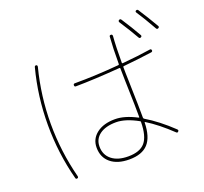

<svg xmlns="http://www.w3.org/2000/svg" viewBox="-145 -1012 1289 1213"><g transform="rotate(-20 500.0 -406.0)"><path d="M842.8 -673.8Q809.6 -732.4 761.7 -805.7Q756.8 -814.5 764.6 -820.3Q773.4 -825.2 779.3 -817.4Q826.2 -746.1 861.3 -683.6Q866.2 -674.8 856.9 -669.9Q847.7 -665 842.8 -673.8ZM965.8 -690.4Q916 -778.3 883.8 -826.2Q877.9 -835 885.7 -839.8Q894.5 -844.7 900.4 -836.9Q948.2 -762.7 984.4 -700.2Q989.3 -691.4 980 -686.5Q970.7 -681.6 965.8 -690.4ZM674.8 -167Q674.8 -172.9 670.9 -173.8Q587.9 -219.7 525.4 -219.7Q455.1 -219.7 415 -190.4Q375 -161.1 375 -110.4Q375 -54.7 415 -22.5Q455.1 9.8 525.4 9.8Q604.5 9.8 639.2 -31.2Q673.8 -72.3 674.8 -167ZM669.9 -198.2Q674.8 -196.3 674.8 -200.2Q674.8 -272.5 670.9 -396.5Q670.9 -403.3 669.4 -454.1Q668 -504.9 668 -530.3Q668 -534.2 663.1 -534.2Q486.3 -520.5 365.2 -519.5Q355.5 -519.5 355.5 -529.8Q355.5 -540 365.2 -540Q505.9 -540 663.1 -553.7Q668 -553.7 668 -559.6Q668 -667 673.8 -741.2Q673.8 -750 684.6 -750Q693.4 -750 694.3 -739.3Q688.5 -667 688.5 -560.5Q688.5 -555.7 693.4 -555.7Q802.7 -565.4 882.8 -578.1Q892.6 -580.1 894.5 -570.3Q896.5 -561.5 886.7 -558.6Q788.1 -544.9 693.4 -536.1Q688.5 -536.1 688.5 -531.2Q688.5 -512.7 689 -489.7Q689.5 -466.8 690.4 -439.5Q691.4 -412.1 691.4 -396.5Q695.3 -266.6 695.3 -189.5Q695.3 -184.6 699.2 -180.7Q786.1 -128.9 874 -44.9Q881.8 -37.1 875 -30.3Q868.2 -22.5 861.3 -29.3Q776.4 -110.4 699.2 -158.2Q695.3 -160.2 695.3 -156.2Q693.4 -59.6 652.3 -14.6Q611.3 30.3 525.4 30.3Q446.3 30.3 400.9 -7.3Q355.5 -44.9 355.5 -110.4Q355.5 -168.9 401.9 -204.6Q448.2 -240.2 525.4 -240.2Q589.8 -240.2 669.9 -198.2ZM174.8 30.3Q165 32.2 163.1 23.4Q115.2 -158.2 115.2 -349.6Q115.2 -541 163.1 -722.7Q165 -731.4 174.8 -730.5Q183.6 -728.5 181.6 -717.8Q134.8 -536.1 134.8 -350.1Q134.8 -164.1 181.6 17.6Q183.6 28.3 174.8 30.3Z"/></g></svg>

Font: Rounded-X Mgen+ 2m thin
Style: Regular
Weight: 100
Designer: [Source Han Sans]
Ryoko NISHIZUKA  (kana & ideographs); Paul D. Hunt (Latin, Greek & Cyrillic); Wenlong ZHANG  (bopomofo
Version: Version 1.059.20150602